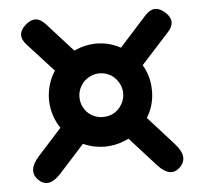

<svg xmlns="http://www.w3.org/2000/svg" viewBox="-45 -692 702 653"><g transform="rotate(-5 306.0 -366.0)"><path d="M301.3 -443.4Q300.3 -443.4 299.8 -443.4Q280.8 -443.4 264.2 -434.1Q246.6 -424.8 236.3 -407.7Q225.1 -389.6 225.1 -368.7Q225.1 -349.1 233.4 -334Q242.7 -316.4 257.8 -306.6Q272 -296.9 293 -294.4Q296.4 -293.9 299.3 -294.4Q317.4 -294.4 332 -301.3Q347.2 -308.6 357.9 -322.3Q371.1 -338.9 374 -359.9Q374.5 -364.3 374.5 -368.7Q374.5 -385.3 367.2 -400.4Q357.9 -419.4 340.8 -431.2Q323.2 -442.9 301.3 -443.4ZM64.5 -629.9Q100.6 -662.1 132.8 -626L221.7 -527.8Q223.1 -528.8 224.6 -529.3Q259.8 -544.9 297.4 -545.4Q301.8 -545.4 306.6 -544.9Q346.2 -543 380.4 -523.9L472.7 -626Q504.9 -662.1 541 -629.9Q576.7 -598.1 543.9 -562.5L448.7 -458Q451.2 -454.1 453.6 -449.7Q473.1 -412.1 472.7 -369.1Q472.7 -365.2 472.7 -360.8Q470.7 -315.9 447.3 -278.3L535.2 -180.7Q577.6 -133.8 544.4 -101.1Q510.7 -67.9 467.8 -115.2L378.9 -213.4Q372.6 -210 365.7 -207.5Q332.5 -193.4 296.9 -193.4Q279.8 -193.4 262.7 -196.8Q241.7 -200.7 223.1 -209.5L137.7 -115.2Q94.7 -67.9 61 -101.1Q27.8 -133.8 70.3 -180.7L151.4 -270.5Q130.9 -300.8 124 -337.9Q121.1 -353 121.1 -368.2Q121.1 -400.4 132.3 -431.2Q139.2 -449.7 149.9 -465.8L61.5 -562.5Q28.8 -598.1 64.5 -629.9Z"/></g></svg>

Font: Comic Relief LRS
Style: Regular
Weight: 400
Designer: Jeff Davis
Foundry: Loudifier
Version: Version 1.0